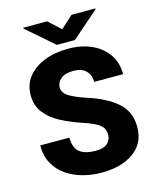

<svg xmlns="http://www.w3.org/2000/svg" viewBox="-132 -992 890 1092"><g transform="rotate(-15 313.0 -446.0)"><path d="M420.4 -189Q420.4 -211.4 411.1 -228Q401.9 -244.6 375 -260Q348.1 -275.4 294.9 -293Q232.4 -314 177 -342.5Q121.6 -371.1 87.2 -414.1Q52.7 -457 52.7 -521Q52.7 -582 88.4 -627Q124 -671.9 185.8 -696.3Q247.6 -720.7 326.2 -720.7Q404.3 -720.7 464.1 -693.6Q523.9 -666.5 557.9 -616.9Q591.8 -567.4 591.8 -500H421.4Q421.4 -540.5 396.7 -565.9Q372.1 -591.3 322.3 -591.3Q273.4 -591.3 248.5 -570.1Q223.6 -548.8 223.6 -519.5Q223.6 -487.8 258.5 -466.3Q293.5 -444.8 354 -424.8Q467.3 -389.2 529.5 -334.5Q591.8 -279.8 591.8 -189.9Q591.8 -94.2 520 -42.2Q448.2 9.8 329.1 9.8Q274.4 9.8 221.4 -4.2Q168.5 -18.1 125.5 -47.1Q82.5 -76.2 56.9 -121.8Q31.2 -167.5 31.2 -230.5H203.1Q203.1 -168 235.8 -143.6Q268.6 -119.1 329.1 -119.1Q377.9 -119.1 399.2 -139.9Q420.4 -160.6 420.4 -189ZM252 -901.9 323.7 -836.4 395.5 -901.9H535.6V-896.5L377 -758.3H271L110.8 -897.5V-901.9Z"/></g></svg>

Font: Vazirmatn RD Black
Style: Regular
Weight: 900
Designer: Saber Rastikerdar
Foundry: Saber Rastikerdar
Version: Version 32.102